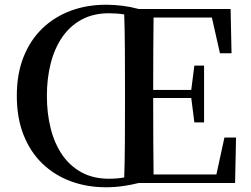

<svg xmlns="http://www.w3.org/2000/svg" viewBox="-20 -773 1059 811"><path d="M178 -368Q178 -295 194 -231Q210 -167 242.5 -119.5Q275 -72 324.5 -45Q374 -18 440 -18Q474 -18 505 -23.5Q536 -29 566 -40V0Q534 8 499 13Q464 18 428 18Q347 18 278.5 -7.5Q210 -33 159 -82Q108 -131 79.5 -203Q51 -275 51 -368Q51 -461 79.5 -532.5Q108 -604 159 -653Q210 -702 278.5 -727.5Q347 -753 428 -753Q463 -753 498 -748.5Q533 -744 566 -735V-696Q537 -707 505.5 -712Q474 -717 440 -717Q374 -717 324.5 -690Q275 -663 242.5 -615.5Q210 -568 194 -504.5Q178 -441 178 -368ZM504 0Q507 -85 507.5 -170.5Q508 -256 508 -342V-393Q508 -479 507.5 -564.5Q507 -650 504 -735H629Q628 -651 627.5 -564Q627 -477 627 -384V-359Q627 -261 627.5 -173.5Q628 -86 629 0ZM801 -256 787 -366V-387L801 -496H842V-256ZM567 -359V-393H811V-359ZM909 -548 875 -699H567V-735H954L958 -548ZM928 -192H977L973 0H567V-36H894Z"/></svg>

Font: Noto Serif KR SemiBold
Style: Regular
Weight: 600
Designer: Ryoko NISHIZUKA 西塚涼子 (kana & ideographs); Frank Grießhammer (Latin, Greek & Cyrillic); Wenlong ZHANG 张文龙 (bopomofo); San
Foundry: Adobe
Version: Version 2.003-H1;hotconv 1.1.1;makeotfexe 2.6.0